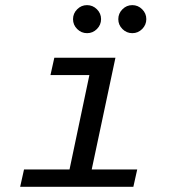

<svg xmlns="http://www.w3.org/2000/svg" viewBox="-20 -718 672 738"><path d="M57.5 0 72.3 -66.5H247.2L323.6 -429.5H174L188.8 -496H423.7L332.5 -66.5H507.4L492.6 0ZM488.6 -590.5Q466.6 -590.5 450.6 -606.4Q434.7 -622.3 434.7 -644.3Q434.7 -666.4 450.6 -682.3Q466.5 -698.3 488.5 -698.3Q510.5 -698.3 526.4 -682.4Q542.4 -666.5 542.4 -644.5Q542.4 -622.5 526.5 -606.5Q510.6 -590.5 488.6 -590.5ZM314.7 -590.5Q292.6 -590.5 276.7 -606.4Q260.7 -622.3 260.7 -644.3Q260.7 -666.4 276.6 -682.3Q292.5 -698.3 314.5 -698.3Q336.5 -698.3 352.5 -682.4Q368.5 -666.5 368.5 -644.5Q368.5 -622.5 352.6 -606.5Q336.7 -590.5 314.7 -590.5Z"/></svg>

Font: Atkinson Hyperlegible Mono ExtraLight
Style: Italic
Weight: 200
Italic angle: -12°
Monospace: yes
Designer: Elliott Scott, Megan Eiswerth, Linus Boman, Theodore Petrosky, Letters from Sweden
Foundry: Applied Design Works, Letters from Sweden
Version: Version 2.001